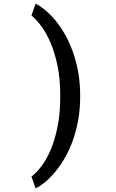

<svg xmlns="http://www.w3.org/2000/svg" viewBox="-20 -817 640 1063"><path d="M423.8 -281.2Q423.8 -211.4 412.6 -150.1Q401.4 -88.9 382.3 -36.9Q363.3 15.1 338.4 58.1Q313.5 101.1 285.9 134.3Q258.3 167.5 230.2 190.7Q202.1 213.9 177.2 226.1L154.3 160.6Q181.6 139.6 210 102.5Q238.3 65.4 261.2 11Q284.2 -43.5 298.8 -116Q313.5 -188.5 313.5 -280.3V-290Q313.5 -381.8 298.1 -454.3Q282.7 -526.9 259.3 -581.5Q235.8 -636.2 207.8 -673.3Q179.7 -710.4 154.3 -731.4L177.2 -796.9Q202.1 -784.2 230.2 -761.2Q258.3 -738.3 285.9 -705.1Q313.5 -671.9 338.4 -628.7Q363.3 -585.4 382.3 -533.2Q401.4 -481 412.6 -419.7Q423.8 -358.4 423.8 -289.1Z"/></svg>

Font: TypoPRO Roboto Mono
Style: Regular
Weight: 500
Designer: Google
Version: Version 2.000986; 2015; ttfautohint (v1.3)